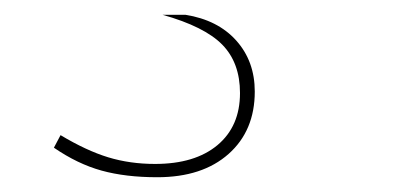

<svg xmlns="http://www.w3.org/2000/svg" viewBox="-20 -20 540 260"><path d="M53 180 62 163Q97 184 126.5 193Q156 202 190 202Q244 202 274.5 176.5Q305 151 305 106Q305 65 281 40.5Q257 16 200 0H231Q275 7 300 35Q325 63 325 104Q325 157 289.5 188.5Q254 220 193 220Q150 220 117.5 211Q85 202 53 180Z"/></svg>

Font: Georama ExtraExtended Thin
Style: Italic
Weight: 100
Width: 8
Italic angle: -9°
Designer: Jean-Baptiste Levee
Foundry: Production Type
Version: Version 1.000